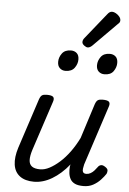

<svg xmlns="http://www.w3.org/2000/svg" viewBox="-67 -1098 781 1162"><g transform="rotate(5 323.5 -517.0)"><path d="M184 16Q130 16 98 -8Q66 -32 59.5 -76.5Q53 -121 72 -181L171 -483Q178 -503 187.5 -509Q197 -515 216 -515Q247 -515 255.5 -505.5Q264 -496 257 -476L158 -175Q146 -137 147 -112Q148 -87 164.5 -74.5Q181 -62 215 -62Q242 -62 271.5 -77.5Q301 -93 332 -120.5Q363 -148 391.5 -187Q420 -226 443 -273L510 -483Q517 -503 526.5 -509Q536 -515 555 -515Q586 -515 594.5 -505.5Q603 -496 596 -476L478 -115Q475 -102 473 -89Q471 -76 476 -67.5Q481 -59 496 -59Q509 -59 521.5 -66Q534 -73 544 -84.5Q554 -96 562 -107Q568 -116 579 -119Q590 -122 605 -112Q621 -102 622 -91.5Q623 -81 618 -70Q607 -53 588 -32.5Q569 -12 543.5 2Q518 16 485 16Q452 16 433 7Q414 -2 405 -18Q396 -34 393.5 -54Q391 -74 393 -96L396 -108Q372 -78 346 -55Q320 -32 293 -16Q266 0 238.5 8Q211 16 184 16ZM315 -669Q295 -669 281 -682Q267 -695 267 -720Q267 -747 284.5 -771Q302 -795 339 -795Q360 -795 374 -782.5Q388 -770 388 -744Q388 -717 370.5 -693Q353 -669 315 -669ZM552 -669Q531 -669 517 -682Q503 -695 503 -720Q503 -747 520.5 -771Q538 -795 575 -795Q596 -795 610 -782.5Q624 -770 624 -744Q624 -717 607 -693Q590 -669 552 -669ZM437 -822Q428 -822 415.5 -831.5Q403 -841 403 -852Q403 -859 405.5 -865Q408 -871 413 -877L536 -1030Q545 -1042 552 -1046Q559 -1050 567 -1050Q577 -1050 589.5 -1043Q602 -1036 611 -1025Q620 -1014 620 -1002Q620 -994 616.5 -989Q613 -984 607 -979L466 -837Q451 -822 437 -822Z"/></g></svg>

Font: Playwrite DK Loopet
Style: Regular
Weight: 400
Designer: Veronika Burian, José Scaglione
Foundry: TypeTogether
Version: Version 1.002